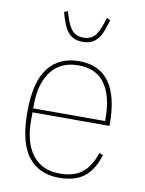

<svg xmlns="http://www.w3.org/2000/svg" viewBox="-84 -789 648 860"><g transform="rotate(10 240.0 -359.0)"><path d="M244 12Q153 12 103.5 -51.5Q54 -115 54 -253Q54 -391 103.5 -454.5Q153 -518 244 -518Q335 -518 381 -454.5Q427 -391 427 -266V-256H77V-219Q77 -119 120 -63Q163 -7 244 -7Q310 -7 347 -37.5Q384 -68 404 -129L421 -122Q401 -55 359.5 -21.5Q318 12 244 12ZM244 -499Q163 -499 120 -443Q77 -387 77 -287V-274H404V-287Q404 -387 364.5 -443Q325 -499 244 -499ZM243 -606Q222 -606 206.5 -612Q191 -618 178.5 -631.5Q166 -645 156.5 -667.5Q147 -690 138 -723L154 -730L163 -703Q177 -659 195 -642Q213 -625 243 -625Q273 -625 291 -642Q309 -659 323 -703L332 -730L348 -723Q339 -690 329.5 -667.5Q320 -645 307.5 -631.5Q295 -618 279.5 -612Q264 -606 243 -606Z"/></g></svg>

Font: IBM Plex Sans Condensed Thin
Style: Regular
Weight: 100
Width: 3
Designer: Mike Abbink, Paul van der Laan, Pieter van Rosmalen
Foundry: Bold Monday
Version: Version 1.3